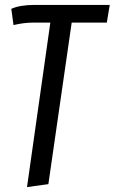

<svg xmlns="http://www.w3.org/2000/svg" viewBox="-20 -547 467 782"><path d="M415 -455H272L177 203L90 215L185 -455H116Q78 -455 35 -445L26 -511Q61 -527 122 -527H427Z"/></svg>

Font: Fira Sans Compressed
Style: Italic
Weight: 400
Width: 1
Italic angle: -8°
Designer: bBox Type GmbH & Carrois Corporate GbR & Edenspiekermann AG
Foundry: bBox Type GmbH & Carrois Corporate GbR & Edenspiekermann AG
Version: Version 4.301